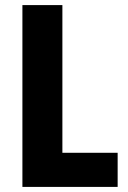

<svg xmlns="http://www.w3.org/2000/svg" viewBox="-20 -734 502 754"><path d="M68 0H442V-134H225V-714H68Z"/></svg>

Font: Noto Sans Khmer Condensed ExtraBold
Style: Regular
Weight: 800
Width: 3
Designer: Danh Hong and the Monotype Design Team
Foundry: Monotype Imaging Inc.
Version: Version 2.004